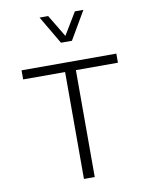

<svg xmlns="http://www.w3.org/2000/svg" viewBox="-100 -1015 847 1087"><g transform="rotate(-10 323.5 -471.5)"><path d="M355 0H293V-614.7H51.8V-667H596.7V-614.7H355ZM204.1 -943.4H253.4L330.1 -815.9L407.2 -943.4H456.1L361.8 -782.2H298.8Z"/></g></svg>

Font: Estedad-FD Light
Style: Regular
Weight: 300
Designer: Amin Abedi
Version: Version 7.3